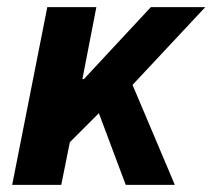

<svg xmlns="http://www.w3.org/2000/svg" viewBox="-20 -516 593 536"><path d="M14 0 112 -496H249L210 -295H214L401 -496H553L350 -279L468 0H331L256 -200L175 -119L151 0Z"/></svg>

Font: Source Sans 3
Style: Bold Italic
Weight: 700
Italic angle: -11°
Designer: Paul D. Hunt
Foundry: Adobe
Version: Version 3.052;hotconv 1.1.0;makeotfexe 2.6.0